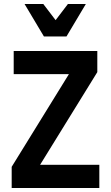

<svg xmlns="http://www.w3.org/2000/svg" viewBox="-20 -933 549 953"><path d="M473 -115V0H38V-105L322 -565H48V-680H463V-575L179 -115ZM406 -913 310 -752H198L102 -913H195L256 -833L317 -913Z"/></svg>

Font: Inria Sans
Style: Bold
Weight: 700
Designer: Black Foundry Team
Foundry: Black Foundry
Version: Version 1.2; ttfautohint (v1.8.3)